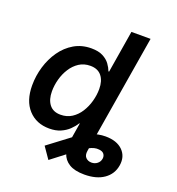

<svg xmlns="http://www.w3.org/2000/svg" viewBox="-162 -858 1095 1191"><g transform="rotate(20 386.0 -262.0)"><path d="M528.3 204.1Q463.9 204.1 427.5 181.6Q391.1 159.2 379.2 120.4Q367.2 81.5 375 33.7L398.4 -109.4H524.9L497.1 59.1Q492.2 88.9 506.8 104Q521.5 119.1 544.9 119.1Q566.4 119.1 582.5 106.4Q598.6 93.8 602.1 73.2Q605 55.2 595.2 42Q585.4 28.8 562.5 26.9Q546.9 24.9 530.8 28.8Q514.6 32.7 495.4 43Q476.1 53.2 450.7 70.8L288.6 195.3L236.3 119.6L387.2 5.9Q427.2 -24.9 476.1 -44.2Q524.9 -63.5 572.3 -63.5Q647.9 -63.5 687 -24.2Q726.1 15.1 715.8 76.2Q706.1 135.3 657 169.7Q607.9 204.1 528.3 204.1ZM226.1 10.3Q140.1 10.3 87.9 -46.9Q35.6 -104 35.6 -206.1Q35.6 -269 53.7 -329.6Q71.8 -390.1 106.2 -439.2Q140.6 -488.3 190.4 -517.6Q240.2 -546.9 303.7 -546.9Q350.6 -546.9 380.1 -531.5Q409.7 -516.1 426.3 -493.2Q442.9 -470.2 450.7 -448.7H455.1L501 -727.5H627.4L506.8 0H382.8L397.5 -84H391.1Q376.5 -60.1 354 -38.6Q331.5 -17.1 300 -3.4Q268.6 10.3 226.1 10.3ZM262.7 -94.2Q304.7 -94.2 336.7 -115Q368.7 -135.7 390.4 -169.9Q412.1 -204.1 423.3 -244.9Q434.6 -285.6 434.6 -325.7Q434.6 -379.9 409.2 -411.4Q383.8 -442.9 334.5 -442.9Q292.5 -442.9 260.7 -422.1Q229 -401.4 207.3 -367.4Q185.5 -333.5 174.6 -293.2Q163.6 -252.9 163.6 -212.9Q163.6 -158.7 188.5 -126.5Q213.4 -94.2 262.7 -94.2Z"/></g></svg>

Font: Inter 18pt SemiBold
Style: Italic
Weight: 600
Italic angle: -9.3988°
Designer: Rasmus Andersson
Foundry: rsms
Version: Version 4.001;git-66647c0bb